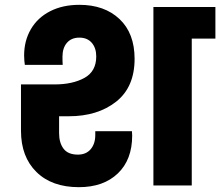

<svg xmlns="http://www.w3.org/2000/svg" viewBox="-20 -769 913 796"><path d="M225 -287V-217Q225 -177 243.5 -152.5Q262 -128 303 -128Q337 -128 356 -150.5Q375 -173 375 -209V-225H527L528 -207Q528 -107 468.5 -50Q409 7 307 7Q195 7 131 -56Q67 -119 67 -227V-419H206Q281 -419 330 -446Q379 -473 379 -535Q379 -570 360.5 -591.5Q342 -613 309 -613Q276 -613 257.5 -591.5Q239 -570 239 -534Q239 -511 240 -500H83Q82 -507 81 -516.5Q80 -526 80 -539Q80 -600 108 -648Q136 -696 188 -722.5Q240 -749 309 -749Q413 -749 475.5 -690Q538 -631 538 -525Q538 -408 461.5 -347.5Q385 -287 265 -287ZM873 -740V-609H775V0H616V-740Z"/></svg>

Font: MSTAGE
Style: Bold
Weight: 700
Designer: Ninad Kale (Devanagari), Jonny Pinhorn (Latin)
Foundry: Indian Type Foundry
Version: 4.004